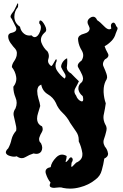

<svg xmlns="http://www.w3.org/2000/svg" viewBox="-20 -904 726 1130"><path d="M351.6 202.1Q343.8 198.7 331.1 198.7Q323.2 198.7 313.5 200.2Q305.7 201.7 297.9 201.7Q285.2 201.7 277.3 196.8Q273.4 193.8 272.5 188Q272.5 187.5 272.5 187Q272.5 180.7 277.3 170.4Q259.8 149.4 250 118.2Q248 111.8 248 106.4Q248 85.4 278.3 79.6Q282.2 51.3 310.5 22.5Q327.1 5.9 344.7 5.9Q358.4 5.9 372.1 14.2Q372.1 14.2 372.1 17.6Q372.1 27.8 367.2 42.5Q366.2 45.9 366.2 47.9Q366.2 49.8 367.2 49.8Q371.1 49.8 381.8 37.6Q390.6 22 397.5 22Q401.4 22 404.3 25.4Q408.2 30.3 408.2 36.1Q408.2 43.9 401.4 53.7Q399.4 65.9 399.4 72.3Q399.4 78.1 401.4 78.1Q403.3 78.1 406.2 75.7Q417 65.9 427.7 53.7Q464.8 37.6 464.8 6.3Q464.8 2 464.8 -2.4Q459 -40.5 443.4 -71.8Q443.4 -76.7 443.4 -81.5Q443.4 -107.9 427.7 -129.9Q409.2 -155.8 392.6 -181.2Q376 -213.9 348.6 -239.7Q321.3 -265.1 308.6 -298.8Q293 -331.1 260.7 -349.6Q229.5 -368.7 222.7 -406.2Q210.9 -401.4 205.1 -392.6Q200.2 -383.3 199.2 -371.6Q199.2 -370.1 199.2 -367.2Q199.2 -347.7 206.1 -324.2Q214.8 -298.3 216.8 -280.3Q211.9 -262.2 204.1 -238.8Q198.2 -221.2 198.2 -206.1Q198.2 -200.2 199.2 -194.8Q201.2 -184.1 208 -174.8Q214.8 -166 227.5 -160.2Q231.4 -151.4 231.4 -143.6Q231.4 -135.3 226.6 -127Q216.8 -111.3 211.9 -95.7Q210 -90.3 210 -85Q210 -81.5 210.9 -78.1Q211.9 -69.3 221.7 -60.1Q228.5 -45.9 228.5 -34.2Q228.5 -22.5 222.7 -12.7Q212.9 1.5 194.3 1.5Q186.5 1.5 177.7 -1Q152.3 6.8 128.9 21Q119.1 26.9 108.4 26.9Q93.8 26.9 78.1 15.6Q71.3 18.1 62.5 18.1Q52.7 18.1 41 14.6Q19.5 9.3 14.6 -3.9Q14.6 -5.9 14.6 -8.3Q14.6 -12.2 16.6 -16.1Q19.5 -22.9 28.3 -30.8Q42 -55.7 47.9 -84Q54.7 -111.8 75.2 -134.8Q76.2 -140.6 76.2 -146.5Q76.2 -152.3 75.2 -158.2Q73.2 -169.9 70.3 -181.2Q64.5 -202.6 60.5 -224.1Q59.6 -228.5 59.6 -232.9Q59.6 -249.5 71.3 -266.1Q78.1 -282.7 78.1 -298.8Q78.1 -314.5 71.3 -330.1Q58.6 -360.4 58.6 -391.1Q58.6 -392.1 58.6 -393.6Q76.2 -415.5 76.2 -440.4Q76.2 -446.3 75.2 -451.7Q70.3 -483.4 49.8 -509.3Q50.8 -526.4 62.5 -543Q74.2 -559.6 78.1 -577.1Q79.1 -583 79.1 -588.9Q79.1 -592.3 79.1 -596.2Q78.1 -606 70.3 -616.2Q58.6 -627.9 42 -650.9Q28.3 -671.4 28.3 -688Q28.3 -689.9 28.3 -691.9Q28.3 -699.2 34.2 -704.6Q40 -710 52.7 -711.9Q76.2 -717.8 76.2 -733.9Q76.2 -739.7 72.3 -747.1Q59.6 -773.4 49.8 -792Q42 -799.8 42 -807.6Q42 -809.6 43 -812Q46.9 -821.8 54.7 -831.1Q63.5 -840.8 77.1 -871.1Q82 -884.3 85 -884.3Q86.9 -884.3 86.9 -877.4Q86.9 -872.1 85.9 -862.8Q64.5 -837.9 64.5 -807.1Q64.5 -805.2 64.5 -801.8Q66.4 -767.6 97.7 -746.6Q102.5 -720.7 121.1 -706.1Q134.8 -694.8 153.3 -694.8Q159.2 -694.8 166 -695.8Q170.9 -689.9 175.8 -687.5Q179.7 -685.5 184.6 -685.5Q184.6 -685.5 185.5 -685.5Q204.1 -687.5 215.8 -718.8Q220.7 -731.4 220.7 -741.7Q220.7 -756.8 210.9 -766.6Q210.9 -768.6 210.9 -770.5Q210.9 -775.9 211.9 -778.3Q212.9 -782.2 215.8 -783.2Q216.8 -783.7 217.8 -783.7Q228.5 -783.7 244.1 -754.4Q252 -739.7 252 -729.5Q252 -717.8 241.2 -710.9Q220.7 -691.4 220.7 -669.9Q220.7 -661.6 223.6 -653.3Q235.4 -622.1 259.8 -601.1Q267.6 -587.9 267.6 -574.2Q267.6 -565.9 264.6 -556.6Q262.7 -550.8 262.7 -545.4Q262.7 -528.8 281.2 -515.1Q287.1 -515.1 300.8 -541.5Q307.6 -555.2 310.5 -555.2Q313.5 -555.2 313.5 -547.9Q313.5 -546.4 313.5 -544.9Q306.6 -531.2 306.6 -518.1Q306.6 -501.5 317.4 -485.8Q336.9 -458 360.4 -441.4Q366.2 -447.8 366.2 -455.6Q366.2 -463.9 359.4 -474.1Q346.7 -493.7 339.8 -509.3Q339.8 -510.7 339.8 -512.2Q339.8 -524.4 349.6 -539.6Q361.3 -555.7 375 -561Q376 -554.2 376 -546.4Q376 -531.2 374 -513.2Q373 -510.7 373 -508.3Q373 -484.9 398.4 -471.7Q409.2 -460 420.9 -448.7Q428.7 -440.9 444.3 -425.8Q435.5 -406.2 422.9 -384.3Q418 -375.5 418 -366.7Q418 -354 427.7 -341.8Q436.5 -316.9 456.1 -308.6Q460 -307.1 461.9 -307.1Q469.7 -307.1 469.7 -319.8Q469.7 -327.1 466.8 -338.4Q445.3 -355 441.4 -378.4Q441.4 -381.8 441.4 -385.3Q441.4 -405.3 462.9 -421.9Q468.8 -432.1 468.8 -441.4Q468.8 -441.9 468.8 -442.9Q467.8 -452.6 463.9 -462.4Q454.1 -484.4 441.4 -505.4Q437.5 -511.2 437.5 -517.1Q437.5 -531.7 460 -547.4Q469.7 -563 469.7 -578.1Q469.7 -591.8 461.9 -605.5Q444.3 -633.8 440.4 -662.1Q439.5 -668 439.5 -672.4Q438.5 -677.2 440.4 -681.2Q442.4 -688.5 448.2 -693.4Q459 -702.1 474.6 -705.6Q490.2 -709.5 499 -717.3Q504.9 -722.2 506.8 -730.5Q507.8 -731.9 507.8 -733.9Q507.8 -741.7 502 -752.9Q495.1 -764.2 495.1 -773.9Q495.1 -788.6 510.7 -799.3Q519.5 -805.7 528.3 -805.7Q543 -805.7 551.8 -785.2Q569.3 -774.4 593.8 -748.5Q610.4 -731.4 623 -731.4Q628.9 -731.4 634.8 -735.8Q632.8 -744.6 632.8 -751.5Q632.8 -764.2 641.6 -769Q644.5 -771 647.5 -771Q657.2 -771 664.1 -750Q671.9 -743.7 671.9 -736.3Q671.9 -735.8 671.9 -735.4Q671.9 -732.4 669.9 -729Q665 -717.8 661.1 -707Q654.3 -681.2 635.7 -662.6Q618.2 -644.5 595.7 -631.8Q601.6 -612.8 614.3 -590.8Q618.2 -584.5 618.2 -578.6Q618.2 -564.9 597.7 -554.7Q585.9 -540 585.9 -526.4Q585.9 -518.6 589.8 -511.2Q599.6 -490.2 606.4 -470.2Q610.4 -459 610.4 -448.2Q609.4 -437.5 601.6 -426.8Q589.8 -401.4 589.8 -371.6Q589.8 -366.7 589.8 -361.3Q591.8 -325.7 602.5 -295.9Q598.6 -266.6 591.8 -234.9Q588.9 -224.1 588.9 -213.9Q588.9 -193.4 598.6 -173.8Q606.4 -162.1 607.4 -150.4Q607.4 -149.4 607.4 -147Q607.4 -137.2 604.5 -127.9Q599.6 -106.4 591.8 -85Q588.9 -77.1 588.9 -69.3Q588.9 -56.2 596.7 -42Q612.3 -23.9 615.2 -3.4Q616.2 -1 616.2 1Q616.2 19 593.8 29.3Q588.9 63 579.1 97.7Q570.3 132.8 540 154.3Q501 185.5 450.2 198.2Q420.9 206.1 392.6 206.1Q372.1 206.1 351.6 202.1Z"/></svg>

Font: Brazier Flame
Style: Regular
Weight: 400
Designer: Walter E Stewart
Version: 0.1